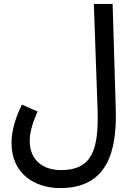

<svg xmlns="http://www.w3.org/2000/svg" viewBox="-20 -731 676 982"><path d="M39 1C39 158 158 231 288 231C530 231 579 43 572 -176L556 -711H460L479 -172C486 36 450 139 292 139C200 139 132 88 132 -10C132 -53 145 -98 172 -161L92 -196C46 -103 39 -38 39 1Z"/></svg>

Font: Noto Sans Arabic Cond Med
Style: Regular
Weight: 500
Width: 3
Designer: Monotype Design Team, Nadine Chahine, Nizar Qandah and Khaled Hosny
Foundry: Monotype Imaging Inc.
Version: Version 2.012